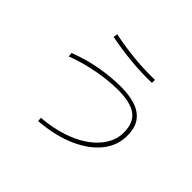

<svg xmlns="http://www.w3.org/2000/svg" viewBox="-172 -1042 1345 1345"><g transform="rotate(45 500.0 -370.0)"><path d="M338 41 336 11Q446 2 535 -27.5Q624 -57 687.5 -102.5Q751 -148 785.5 -205.5Q820 -263 820 -327Q820 -424 761.5 -467Q703 -510 578 -510Q523 -510 457.5 -502Q392 -494 319.5 -477Q247 -460 170 -431L166 -462Q278 -505 383.5 -522.5Q489 -540 578 -540Q661 -540 722.5 -520Q784 -500 818.5 -454Q853 -408 853 -328Q853 -231 791 -153Q729 -75 613.5 -23.5Q498 28 338 41ZM713 -712Q613 -709 507.5 -719Q402 -729 295 -750L300 -781Q407 -759 512 -749Q617 -739 713 -742Z"/></g></svg>

Font: Murecho Thin ExtraLight
Style: Regular
Weight: 250
Version: Version 1.010